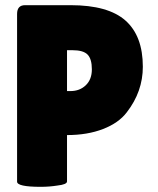

<svg xmlns="http://www.w3.org/2000/svg" viewBox="-20 -720 610 742"><path d="M137 2Q46 2 46 -18V-666Q46 -700 77 -700H253Q398 -700 465 -640.5Q532 -581 532 -462Q532 -366 470 -286Q439 -245 378.5 -221.5Q318 -198 239 -198V-19Q239 -7 202 -3Q171 2 137 2ZM260 -526H239V-368H252Q288 -368 311.5 -390.5Q335 -413 335 -452Q335 -492 318.5 -509Q302 -526 260 -526Z"/></svg>

Font: FC Lilita One
Style: Regular
Weight: 400
Designer: Juan Montoreano
Foundry: Juan Montoreano
Version: Version 1.002